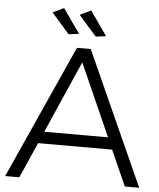

<svg xmlns="http://www.w3.org/2000/svg" viewBox="-60 -951 831 1002"><g transform="rotate(5 356.0 -450.0)"><path d="M324.2 -772.9 270 -766.1 176.8 -872.1 234.9 -899.9ZM465.8 -772.9 412.1 -766.1 318.8 -872.1 377 -899.9ZM631.8 0 548.8 -186H161.1L79.1 0H4.9L319.8 -699.2H392.1L707 0ZM188 -248H522L354 -626Z"/></g></svg>

Font: Montserrat arm Light
Style: Regular
Weight: 300
Designer: Julieta Ulanovsky
Foundry: Julieta Ulanovsky
Version: Version 6.000;PS 006.000;hotconv 1.0.88;makeotf.lib2.5.64775